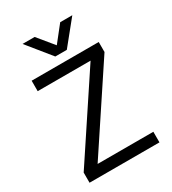

<svg xmlns="http://www.w3.org/2000/svg" viewBox="-212 -999 997 1113"><g transform="rotate(-30 287.0 -442.5)"><path d="M521 3H53V-65L412 -607H58V-677H507V-610L148 -68H521ZM324 -730H247L119 -888H200L287 -782L371 -888H452Z"/></g></svg>

Font: Hind Siliguri Fixed
Style: Regular
Weight: 400
Designer: Jyotish Sonowal
Foundry: Indian Type Foundry
Version: Version 1.001;October 28, 2021;FontCreator 12.0.0.2565 64-bi